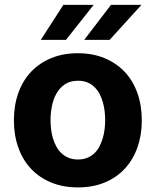

<svg xmlns="http://www.w3.org/2000/svg" viewBox="-20 -776 654 806"><path d="M38.4 -270.6Q38.4 -333.8 57 -385.8Q75.6 -437.9 110.6 -474.8Q145.6 -511.7 195.3 -532.1Q245 -552.6 306.8 -552.6Q368.6 -552.6 418.3 -532.1Q468 -511.7 503 -474.8Q538 -437.9 556.6 -385.8Q575.3 -333.8 575.3 -270.6Q575.3 -209.9 557.4 -158.4Q539.4 -106.9 505.1 -69.2Q470.9 -31.6 421 -10.5Q371.1 10.7 306.8 10.7Q244.7 10.7 195 -9.8Q145.2 -30.2 110.4 -67.3Q75.6 -104.4 57 -156.2Q38.4 -208.1 38.4 -270.6ZM192.1 -271.7Q192.1 -253.2 194.4 -233.7Q196.7 -214.1 202.1 -195.8Q207.4 -177.6 216.3 -161.2Q225.1 -144.9 237.9 -132.8Q250.7 -120.7 267.9 -113.6Q285.2 -106.5 307.5 -106.5Q329.9 -106.5 346.9 -113.6Q364 -120.7 376.6 -133Q389.2 -145.2 397.7 -161.6Q406.2 -177.9 411.6 -196.4Q416.9 -214.8 419.2 -234.2Q421.5 -253.6 421.5 -271.7Q421.5 -290.1 419.2 -309.5Q416.9 -328.8 411.8 -347.1Q406.6 -365.4 397.9 -381.7Q389.2 -398.1 376.6 -410.5Q364 -422.9 346.9 -430Q329.9 -437.1 307.5 -437.1Q274.1 -437.1 251.8 -421.7Q229.4 -406.2 216.3 -382.1Q203.1 -358 197.6 -328.7Q192.1 -299.4 192.1 -271.7ZM333.5 -608.7 446 -755.7H573.9L440.3 -608.7ZM246.1 -755.7H373.2L257.1 -608.7H151.3Z"/></svg>

Font: Inter P
Style: Bold
Weight: 700
Designer: Rasmus Andersson
Foundry: rsms
Version: Version 3.018;git-588b23468